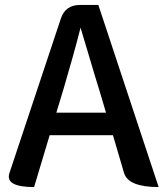

<svg xmlns="http://www.w3.org/2000/svg" viewBox="-20 -757 662 777"><path d="M238 -400 208 -301H409Q380 -400 366 -444Q353 -486 306 -645Q278 -535 238 -400ZM118 0Q0 0 18 -56L226 -681Q244 -737 304 -737H378L622 0Q499 0 482 -57L437 -210H181L118 0Z"/></svg>

Font: Swei Half Moon CJK TC
Style: Medium
Weight: 500
Version: Version 2.125